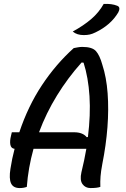

<svg xmlns="http://www.w3.org/2000/svg" viewBox="-20 -948 640 974"><path d="M116 0Q100 6 80 6Q47 6 36 -18Q25 -42 33 -92Q41 -144 54 -193Q36 -195 32.5 -214Q29 -233 36 -260L40 -277H78Q122 -409 192.5 -515.5Q263 -622 354 -704Q365 -706 375.5 -708Q386 -710 398 -710Q448 -710 467 -688.5Q486 -667 499 -620Q520 -556 526 -474.5Q532 -393 525 -302Q518 -211 499 -116Q492 -79 490 -53Q488 -27 489 0Q473 6 439 6Q413 6 398.5 -14Q384 -34 393 -74Q408 -135 418 -193H150Q123 -96 116 0ZM356 -277Q400 -277 420 -252L426 -253Q440 -365 434 -460Q428 -555 404 -630L394 -631Q324 -553 269 -463.5Q214 -374 178 -277ZM506 -928Q547 -930 574 -919Q585 -915 585.5 -905.5Q586 -896 580 -885Q542 -821 465 -784Q449 -776 435.5 -773Q422 -770 405 -770Q370 -770 349 -788Q404 -818 443 -851.5Q482 -885 506 -928Z"/></svg>

Font: Recursive Mn Csl St
Style: Italic
Weight: 400
Italic angle: -15°
Monospace: yes
Version: Version 1.079;hotconv 1.0.112;makeotfexe 2.5.65598; ttfautoh